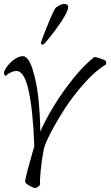

<svg xmlns="http://www.w3.org/2000/svg" viewBox="-45 -937 560 973"><path d="M280.3 -917Q303.7 -917 299.8 -894.5Q295.4 -872.6 265.4 -827.4Q235.4 -782.2 207 -747.6Q178.7 -712.9 173.8 -710.9H170.9Q167.5 -710.9 164.6 -713.6Q161.6 -716.3 162.1 -719.7Q164.6 -730.5 189.5 -793.5Q214.4 -856.4 233.4 -892.6Q238.3 -900.4 253.4 -908.7Q268.6 -917 280.3 -917ZM491.2 -609.4Q441.9 -581.1 385.5 -518.8Q329.1 -456.5 286.1 -390.4Q243.2 -324.2 212.6 -265.6Q182.1 -207 176.8 -179.7Q167 -130.9 161.4 -74.2Q155.8 -17.6 158.2 -1Q145 15.6 131.8 15.6Q124.5 15.6 102.3 2.9Q80.1 -9.8 82 -19.5Q92.8 -73.7 123 -175.8Q124 -179.2 126 -185.5Q127.9 -191.9 128.9 -195.3Q122.6 -373.5 100.6 -475.3Q78.6 -577.1 39.1 -577.1Q22.9 -577.1 7.1 -568.8Q-8.8 -560.5 -16.6 -551.8Q-19.5 -551.8 -24.4 -563.5Q-25.9 -569.8 -24.4 -574.2Q-9.3 -606.4 18.8 -629.4Q46.9 -652.3 70.3 -652.3Q98.6 -652.3 119.4 -588.4Q140.1 -524.4 149.2 -441.4Q158.2 -358.4 159.2 -270.5Q209.5 -381.8 287.4 -488.5Q365.2 -595.2 432.6 -647.5Q437 -649.9 462.6 -640.9Q488.3 -631.8 489.3 -629.9Q496.1 -619.6 491.2 -609.4Z"/></svg>

Font: Crimson
Style: Italic
Weight: 400
Italic angle: -11°
Version: Version 0.8